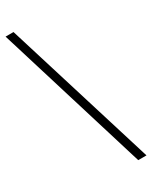

<svg xmlns="http://www.w3.org/2000/svg" viewBox="-241 -823 829 1048"><g transform="rotate(-30 174.0 -299.0)"><path d="M293 174 3 -772H53L345 174Z"/></g></svg>

Font: Cactus Classical Serif
Style: Regular
Weight: 400
Designer: Henry Chan (via Glyphwiki)、田海東、宇文滿月
Foundry: Moonlit Owen
Version: Version 1.000